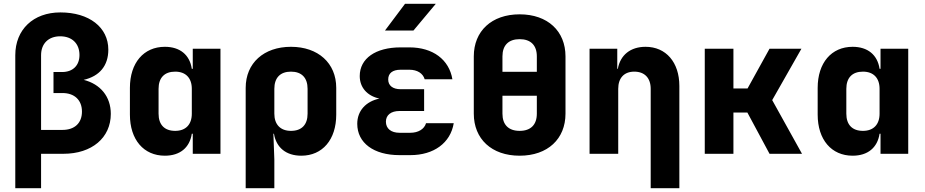

<svg xmlns="http://www.w3.org/2000/svg" viewBox="-20 -805 4840 1005"><path d="M195 180V0H312C461 0 560 -84 560 -209C560 -300 505 -365 418 -387C501 -406 547 -461 547 -545C547 -662 447 -740 296 -740C154 -740 60 -650 60 -516V180ZM195 -516C195 -577 234 -615 295 -615C357 -615 396 -577 396 -517C396 -462 361 -428 305 -428H260V-318H307C370 -318 409 -281 409 -221C409 -161 371 -125 307 -125H195Z M989 -445H984C973 -518 922 -560 843 -560C732 -560 660 -476 660 -345V-205C660 -74 732 10 843 10C922 10 973 -32 984 -105H989V0H1134V-550H989ZM897 -120C841 -120 810 -152 810 -210V-340C810 -398 841 -430 897 -430C952 -430 984 -397 984 -340V-210C984 -153 952 -120 897 -120Z M1503 -560C1361 -560 1266 -475 1266 -345V180H1416V30L1411 -105H1414C1426 -32 1478 10 1557 10C1668 10 1740 -74 1740 -205V-345C1740 -475 1645 -560 1503 -560ZM1590 -210C1590 -152 1559 -120 1503 -120C1448 -120 1416 -153 1416 -210V-340C1416 -398 1447 -430 1503 -430C1559 -430 1590 -398 1590 -340Z M2100 -785 1995 -645H2144L2261 -785ZM2210 -160C2201 -129 2169 -110 2128 -110H2071C2027 -110 2000 -132 2000 -168C2000 -203 2027 -224 2071 -224H2200V-338H2077C2036 -338 2012 -357 2012 -389C2012 -422 2035 -440 2077 -440H2123C2164 -440 2194 -421 2203 -390H2348C2331 -493 2246 -557 2123 -557H2077C1946 -557 1863 -499 1863 -407C1863 -347 1902 -303 1966 -289C1895 -274 1850 -225 1850 -157C1850 -57 1936 7 2071 7H2128C2251 7 2338 -57 2355 -160Z M2700 10C2847 10 2940 -78 2940 -210V-510C2940 -642 2847 -730 2700 -730C2553 -730 2460 -642 2460 -510V-210C2460 -78 2553 10 2700 10ZM2610 -510C2610 -568 2642 -600 2700 -600C2758 -600 2790 -568 2790 -510V-429H2610ZM2700 -120C2642 -120 2610 -152 2610 -210V-304H2790V-210C2790 -152 2758 -120 2700 -120Z M3359 -560C3280 -560 3227 -517 3214 -445H3211V-550H3066V0H3216V-340C3216 -397 3247 -430 3300 -430C3354 -430 3386 -397 3386 -340V180H3536V-355C3536 -479 3466 -560 3359 -560Z M3819 0V-216H3892L4008 0H4178L4022 -281L4175 -550H4008L3893 -342H3819V-550H3669V0Z M4589 -445H4584C4573 -518 4522 -560 4443 -560C4332 -560 4260 -476 4260 -345V-205C4260 -74 4332 10 4443 10C4522 10 4573 -32 4584 -105H4589V0H4734V-550H4589ZM4497 -120C4441 -120 4410 -152 4410 -210V-340C4410 -398 4441 -430 4497 -430C4552 -430 4584 -397 4584 -340V-210C4584 -153 4552 -120 4497 -120Z"/></svg>

Font: Tekne LDO ExtraBold
Style: Regular
Weight: 800
Monospace: yes
Designer: Alessio Laiso, Mario Rullo, Paolo Rosset
Foundry: Alessio Laiso
Version: Version 1.000;hotconv 1.0.109;makeotfexe 2.5.65596